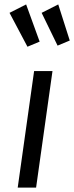

<svg xmlns="http://www.w3.org/2000/svg" viewBox="-20 -847 335 867"><path d="M143 0H60L134 -526H217ZM159 -659 104 -636 23 -789 98 -827ZM295 -664 240 -641 168 -789 243 -827Z"/></svg>

Font: Fira Sans Book
Style: Italic
Weight: 350
Italic angle: -8°
Designer: bBox Type GmbH & Carrois Corporate GbR & Edenspiekermann AG
Foundry: bBox Type GmbH & Carrois Corporate GbR & Edenspiekermann AG
Version: Version 4.301